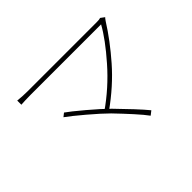

<svg xmlns="http://www.w3.org/2000/svg" viewBox="-121 -920 1219 1219"><g transform="rotate(-45 488.5 -310.5)"><path d="M878.9 -618.2Q874 -611.3 868.2 -603.5Q800.8 -496.1 705.1 -386.7Q609.4 -277.3 477.5 -183.6L454.1 -202.1Q580.1 -289.1 682.6 -405.8Q785.2 -522.5 833 -609.4H200.2Q173.8 -609.4 151.9 -608.4Q129.9 -607.4 114.3 -606.4V-643.6Q134.8 -641.6 155.3 -640.1Q175.8 -638.7 200.2 -638.7H823.2Q848.6 -638.7 857.4 -642.6L883.8 -623ZM247.1 -361.3 270.5 -379.9Q301.8 -358.4 378.9 -293.5Q456.1 -228.5 502 -182.6Q552.7 -130.9 600.1 -80.1Q647.5 -29.3 672.9 2L645.5 23.4Q623 -7.8 577.1 -58.6Q531.2 -109.4 478.5 -164.1Q435.5 -207 359.4 -271.5Q283.2 -335.9 247.1 -361.3Z"/></g></svg>

Font: Min Sans VF VF
Style: Regular
Weight: 400
Designer: Jinseong-Kim, NotoSansCJK, Nunito
Foundry: Jinseong-Kim
Version: Version 1.420;Glyphs 3.1.2 (3151)